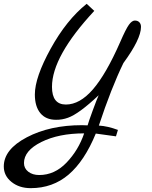

<svg xmlns="http://www.w3.org/2000/svg" viewBox="-80 -666 800 1008"><path d="M-60.1 208Q-60.1 118.2 61 54.7Q182.1 -8.8 350.1 -8.8L379.9 -7.8Q385.7 -28.8 407.5 -87.9Q429.2 -147 438 -166Q334 -67.9 276.9 -47.9Q246.1 -36.6 213.9 -37.1Q160.6 -37.1 131.8 -72Q103 -106.9 103 -169.9Q103 -259.8 186 -410.4Q269 -561 375 -646L415 -608.9Q192.9 -370.1 192.9 -210Q192.9 -117.2 265.9 -117.2Q338.9 -117.2 408 -197Q477.1 -276.9 550.8 -444.8Q580.6 -513.7 596.7 -535.9Q612.8 -558.1 627.9 -558.1Q643.1 -558.1 651.6 -549.1Q660.2 -540 660.2 -524.9Q660.2 -460.9 567.9 -335Q503.9 -203.1 439 -6.8Q485.8 -3.9 539.1 16.1L528.8 49.8L422.9 35.2Q363.8 179.2 280.3 250.5Q196.8 321.8 81.1 321.8Q21 321.8 -19.5 289.3Q-60.1 256.8 -60.1 208ZM45.9 189.9Q45.9 217.8 68.4 235.4Q90.8 252.9 126 252.9Q207 252.9 269.5 187.5Q332 122.1 361.8 34.2Q228 34.2 137 79.6Q45.9 125 45.9 189.9Z"/></svg>

Font: Marck Script
Style: Regular
Weight: 400
Designer: Denis Masharov, Marck Fogel
Foundry: Denis Masharov
Version: Version 1.002